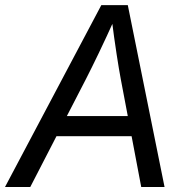

<svg xmlns="http://www.w3.org/2000/svg" viewBox="-42 -748 746 768"><path d="M-22 0 363.3 -727.5H469.2L616.2 0H522.9L440.9 -432.6Q434.1 -468.8 424.6 -530.3Q415 -591.8 403.3 -684.1H421.9Q381.8 -595.2 352.5 -534.4Q323.2 -473.6 302.2 -432.6L79.1 0ZM145.5 -203.1 158.7 -283.7H529.3L516.1 -203.1Z"/></svg>

Font: Inter 17pt
Style: Italic
Weight: 400
Italic angle: -9.3988°
Version: Version 4.001;git-66647c0bb